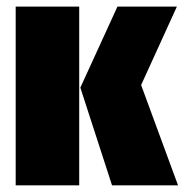

<svg xmlns="http://www.w3.org/2000/svg" viewBox="-20 -554 552 574"><path d="M216.8 -534.2V0H26.9V-534.2ZM508.8 -534.2 401.9 -299.8 512.2 0H314.9L220.2 -292L331.1 -534.2Z"/></svg>

Font: Fira Sans Compressed Heavy
Style: Regular
Weight: 900
Width: 1
Designer: Carrois Corporate & Edenspiekermann AG
Foundry: Carrois Corporate GbR & Edenspiekermann AG
Version: Version 4.203;PS 004.203;hotconv 1.0.88;makeotf.lib2.5.64775